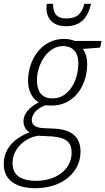

<svg xmlns="http://www.w3.org/2000/svg" viewBox="-71 -744 551 1004"><path d="M116.2 240.2Q38.1 240.7 -6.8 208.3Q-51.8 175.8 -51.3 111.3Q-50.8 56.6 -16.1 14.6Q18.6 -27.3 84 -52.2Q67.9 -61 59.8 -76.7Q51.8 -92.3 51.8 -110.8Q51.8 -137.2 71 -162.1Q90.3 -187 131.3 -209Q105 -224.1 90.1 -254.4Q75.2 -284.7 75.7 -324.7Q76.2 -374 95 -419.7Q113.8 -465.3 147.5 -496.1Q170.4 -516.6 200 -528.6Q229.5 -540.5 264.2 -540.5Q281.2 -540.5 295.4 -537.4Q309.6 -534.2 320.3 -529.8H460L452.6 -495.1L361.8 -488.3Q373.5 -473.1 379.4 -451.4Q385.3 -429.7 384.8 -403.8Q384.3 -360.8 369.9 -320.3Q355.5 -279.8 329.6 -250Q305.7 -223.1 272.7 -207.5Q239.7 -191.9 198.7 -191.9Q189.9 -191.9 180.7 -192.6Q171.4 -193.4 164.6 -192.9Q127.4 -178.7 111.3 -157.2Q95.2 -135.7 95.2 -117.7Q95.2 -97.2 109.4 -86.9Q116.2 -81.5 127 -78.4Q137.7 -75.2 152.3 -74.2L214.4 -71.3Q262.7 -68.8 292.5 -53.7Q322.3 -38.6 336.2 -12.9Q350.1 12.7 350.1 47.4Q350.1 95.7 328.1 134Q306.2 172.4 269 196.8Q237.8 218.3 198.2 229Q158.7 239.7 116.2 240.2ZM119.6 201.7Q157.2 201.2 189.7 191.4Q222.2 181.6 246.1 163.6Q273.4 144.5 288.6 115.7Q303.7 86.9 303.7 54.2Q303.7 36.6 299.3 22.5Q294.9 8.3 284.7 -2Q272.5 -14.6 250.5 -21.7Q228.5 -28.8 198.2 -30.8L127.9 -34.2Q90.3 -28.3 60.1 -7.6Q29.8 13.2 12.2 43.2Q-5.4 73.2 -5.4 107.4Q-5.4 158.2 28.1 180.2Q61.5 202.1 119.6 201.7ZM202.6 -229.5Q242.7 -229.5 272.7 -253.7Q302.7 -277.8 320.1 -318.6Q337.4 -359.4 338.4 -407.7Q339.4 -430.2 334.2 -448.5Q329.1 -466.8 317.9 -479Q308.1 -490.7 293.2 -496.8Q278.3 -502.9 258.8 -502.9Q229.5 -502.9 204.6 -487.8Q179.7 -472.7 161.6 -447.3Q143.6 -421.9 133.1 -390.6Q122.6 -359.4 122.1 -326.7Q122.1 -306.2 126 -289.3Q129.9 -272.5 137.7 -260.3Q158.2 -229.5 202.6 -229.5ZM274.4 -606.9Q240.7 -606.9 217.8 -618.9Q194.8 -630.9 183.3 -652.6Q171.9 -674.3 171.9 -702.6Q171.9 -709.5 172.6 -714.8Q173.3 -720.2 173.8 -724.1H207Q206.1 -702.1 211.9 -684.6Q217.8 -667 233.4 -657.2Q249 -647.5 276.9 -647.5Q317.4 -647.5 339.1 -666.5Q360.8 -685.5 370.1 -724.1H404.8Q392.1 -666 360.4 -636.5Q328.6 -606.9 274.4 -606.9Z"/></svg>

Font: Open Sans SemiCondensed Light
Style: Italic
Weight: 300
Width: 4
Italic angle: -12°
Designer: Monotype Design Team
Foundry: Monotype Imaging Inc.
Version: Version 3.000